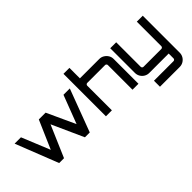

<svg xmlns="http://www.w3.org/2000/svg" viewBox="-26 -1505 2462 2462"><g transform="rotate(-45 1205.0 -274.0)"><path d="M263 0 35 -580H150L307 -196L474 -580H597L774 -195L921 -580H1036L818 0H730L536 -430L351 0Z M1111 0V-770H1219V-580H1571Q1606 -580 1635.5 -562Q1665 -544 1683 -515Q1701 -486 1701 -450V0H1593V-447Q1593 -457 1585.5 -464.5Q1578 -472 1568 -472H1244Q1234 -472 1226.5 -464.5Q1219 -457 1219 -447V0Z M1869 222V113H2224Q2234 113 2241.5 105.5Q2249 98 2249 88V0H1897Q1862 0 1832 -17.5Q1802 -35 1784.5 -65Q1767 -95 1767 -130V-578H1875V-133Q1875 -123 1882.5 -115.5Q1890 -108 1900 -108H2224Q2234 -108 2241.5 -115.5Q2249 -123 2249 -133V-578H2357V92Q2357 128 2339.5 157.5Q2322 187 2292.5 204.5Q2263 222 2227 222Z"/></g></svg>

Font: Orbitron Medium
Style: Regular
Weight: 500
Designer: Matt McInerney
Foundry: The League of Moveable Type
Version: Version 2.001